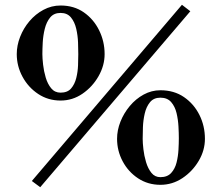

<svg xmlns="http://www.w3.org/2000/svg" viewBox="-20 -763 926 802"><path d="M307 -537Q307 -557 306 -585.5Q305 -614 298.5 -642.5Q292 -671 276.5 -690Q261 -709 233 -709Q205 -709 189.5 -690Q174 -671 167 -642.5Q160 -614 158.5 -585.5Q157 -557 157 -537Q157 -520 160 -493Q163 -466 171 -439Q179 -412 194 -394Q209 -376 233 -376Q262 -376 277 -393.5Q292 -411 298.5 -437Q305 -463 306 -490Q307 -517 307 -537ZM727 -186Q727 -206 725.5 -234.5Q724 -263 717.5 -290.5Q711 -318 695 -336.5Q679 -355 650 -355Q622 -355 606.5 -336Q591 -317 584.5 -288.5Q578 -260 577 -231.5Q576 -203 576 -183Q576 -166 579 -139.5Q582 -113 590 -86Q598 -59 612.5 -41Q627 -23 650 -23Q679 -23 695 -40.5Q711 -58 717.5 -84Q724 -110 725.5 -137.5Q727 -165 727 -186ZM417 -537Q417 -489 391.5 -444.5Q366 -400 324.5 -371.5Q283 -343 233 -343Q181 -343 139.5 -370.5Q98 -398 74 -442.5Q50 -487 50 -537Q50 -573 64 -609Q78 -645 103 -674.5Q128 -704 161.5 -722Q195 -740 233 -740Q289 -740 330 -711.5Q371 -683 394 -636.5Q417 -590 417 -537ZM775 -716 148 19 113 -7 740 -743ZM836 -183Q836 -135 810 -91Q784 -47 742 -19Q700 9 650 9Q598 9 557 -18Q516 -45 492.5 -89Q469 -133 469 -183Q469 -219 483 -254.5Q497 -290 522 -320Q547 -350 580 -368Q613 -386 650 -386Q707 -386 748.5 -357.5Q790 -329 813 -283Q836 -237 836 -183Z"/></svg>

Font: Kaisei Decol
Style: Bold
Weight: 700
Designer: Font-Kai, 金井和夫
Foundry: KAZUO KANAI
Version: Version 5.003